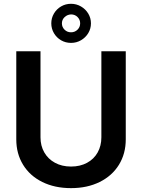

<svg xmlns="http://www.w3.org/2000/svg" viewBox="-20 -976 745 1007"><path d="M639.6 -707V-245.1Q639.6 -169.9 603.8 -111.8Q567.9 -53.7 502.7 -21.5Q437.5 10.7 352.5 10.7Q267.1 10.7 201.9 -21.5Q136.7 -53.7 101.1 -111.8Q65.4 -169.9 65.4 -245.1V-707H192.4V-255.9Q192.4 -211.4 212.2 -176.8Q231.9 -142.1 268.3 -122.3Q304.7 -102.5 352.5 -102.5Q400.4 -102.5 436.5 -122.1Q472.7 -141.6 492.2 -176.5Q511.7 -211.4 511.7 -255.9V-707ZM249 -853.5Q249 -881.3 262.9 -905Q276.9 -928.7 300.5 -942.4Q324.2 -956.1 352.5 -956.1Q380.9 -956.1 404.8 -942.1Q428.7 -928.2 442.9 -904.8Q457 -881.3 457 -853.5Q457 -825.7 442.9 -802.2Q428.7 -778.8 404.8 -764.9Q380.9 -751 352.5 -751Q324.2 -751 300.5 -764.6Q276.9 -778.3 262.9 -802Q249 -825.7 249 -853.5ZM400.4 -853.5Q400.4 -873 386.7 -886.7Q373 -900.4 352.5 -900.4Q332.5 -899.4 318.6 -886Q304.7 -872.6 304.7 -853.5Q304.7 -834 318.6 -820.3Q332.5 -806.6 352.5 -806.6Q372.6 -806.6 386.5 -820.3Q400.4 -834 400.4 -853.5Z"/></svg>

Font: WEMIX Pretendard SemiBold
Style: Regular
Weight: 600
Designer: Base glyphs from Inter by Rasmus Andersson; Hangeul glyphs from Noto Sans CJK(Source Han Sans) by Jang Soo-young and Kan
Foundry: Kil Hyung-jin
Version: Version 1.000